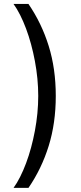

<svg xmlns="http://www.w3.org/2000/svg" viewBox="-20 -781 402 949"><path d="M255.7 -306.8Q255.7 -172.6 220.7 -59.8Q185.7 52.9 120.7 147.7H46.9Q63.9 124.3 79.5 93.2Q95.2 62.1 108.8 25.7Q122.5 -10.7 133.5 -51.3Q144.5 -92 152.5 -134.6Q160.5 -177.2 164.8 -220.9Q169 -264.6 169 -306.8Q169 -349.1 164.8 -392.8Q160.5 -436.4 152.5 -479Q144.5 -521.7 133.5 -562.3Q122.5 -603 108.8 -639.4Q95.2 -675.8 79.5 -706.9Q63.9 -737.9 46.9 -761.4H120.7Q185.7 -666.5 220.7 -553.8Q255.7 -441.1 255.7 -306.8Z"/></svg>

Font: Fast_Sans
Style: Regular
Weight: 400
Designer: Rasmus Andersson
Foundry: rsms
Version: Version 3.018;git-588b23468